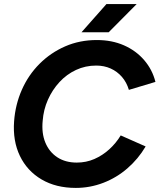

<svg xmlns="http://www.w3.org/2000/svg" viewBox="-20 -908 781 940"><path d="M351 12Q254 12 183.5 -29.5Q113 -71 77.5 -144.5Q42 -218 49 -314Q55 -396 87 -468.5Q119 -541 173.5 -595.5Q228 -650 299 -681Q370 -712 454 -712Q528 -712 587 -686Q646 -660 686 -613.5Q726 -567 741 -507L611 -468Q600 -505 577 -531.5Q554 -558 522 -572.5Q490 -587 451 -587Q398 -587 352 -565.5Q306 -544 271 -506Q236 -468 214.5 -419.5Q193 -371 189 -317Q183 -256 202 -210Q221 -164 260.5 -138Q300 -112 356 -112Q402 -112 442 -129.5Q482 -147 515 -177Q548 -207 571 -245L693 -191Q657 -130 604 -84Q551 -38 486 -13Q421 12 351 12ZM379 -750 501 -888H649L512 -750Z"/></svg>

Font: Figtree
Style: Bold Italic
Weight: 700
Italic angle: -9.5°
Foundry: Erik Kennedy
Version: Version 2.001;gftools[0.9.30]